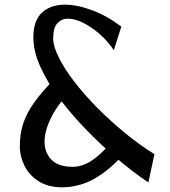

<svg xmlns="http://www.w3.org/2000/svg" viewBox="-20 -782 727 823"><path d="M616 0Q553 -42 485 -99.5Q417 -157 352.5 -223Q288 -289 236 -358Q184 -427 153.5 -494.5Q123 -562 123 -621Q123 -694 160 -728Q197 -762 258 -762Q311 -762 375 -738Q439 -714 500 -668L468 -567Q440 -608 405 -638Q370 -668 335 -685Q300 -702 271 -702Q245 -702 226.5 -683Q208 -664 208 -617Q208 -584 231.5 -536.5Q255 -489 296.5 -434.5Q338 -380 393 -324Q448 -268 511.5 -215.5Q575 -163 642 -121ZM247 21Q187 21 146.5 -4.5Q106 -30 85.5 -70.5Q65 -111 65 -156Q65 -209 80 -254Q95 -299 129 -346Q163 -393 220 -450L281 -389Q226 -333 198.5 -276.5Q171 -220 171 -175Q171 -127 201 -97Q231 -67 292 -67Q321 -67 350 -80.5Q379 -94 412 -124.5Q445 -155 486 -206L542 -157Q483 -86 431.5 -47Q380 -8 334.5 6.5Q289 21 247 21Z"/></svg>

Font: Marhey Light
Style: Regular
Weight: 300
Designer: Nur Syamsi & Bustanul Arifin
Foundry: Namelatype
Version: Version 1.000